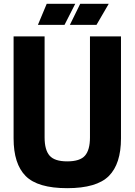

<svg xmlns="http://www.w3.org/2000/svg" viewBox="-20 -970 703 1003"><path d="M51 -247V-780H213V-252Q213 -187 239 -157Q265 -127 331 -127Q398 -127 424 -157Q450 -187 450 -252V-780H612V-247Q612 -114 548.5 -50.5Q485 13 331 13Q177 13 114 -50.5Q51 -114 51 -247ZM399 -950H548L484 -840H345ZM224 -950H373L317 -840H178Z"/></svg>

Font: Cooper Hewitt
Style: Bold
Weight: 711
Designer: Village Type and Design LLC
Foundry: Cooper Hewitt Smithsonian Design Museum
Version: 1.000